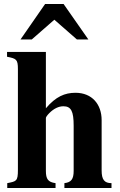

<svg xmlns="http://www.w3.org/2000/svg" viewBox="-20 -934 596 954"><path d="M419 -738 296 -914H204L82 -738H138L250 -836L362 -738ZM534 0V-24C499 -24 485 -41 485 -87V-337C485 -416 437 -473 355 -473C302 -473 257 -454 208 -396V-676H15V-652C61 -643 69 -639 69 -591V-89C69 -33 61 -33 16 -24V0H256V-24C219 -29 208 -44 208 -85V-348C208 -352 215 -362 225 -372C247 -394 271 -406 295 -406C334 -406 346 -380 346 -309V-85C346 -44 334 -28 300 -24V0Z"/></svg>

Font: XITS
Style: Bold
Weight: 700
Designer: MicroPress Inc., with final additions and corrections provided by Coen Hoffman, Elsevier (retired)
Version: Version 1.107